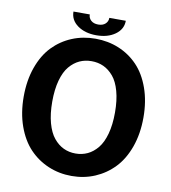

<svg xmlns="http://www.w3.org/2000/svg" viewBox="-94 -955 935 1048"><g transform="rotate(10 373.0 -431.0)"><path d="M228 -873.5H318.4Q318.4 -853.5 333 -840.3Q347.7 -827.1 373 -827.1Q397.9 -827.1 412.4 -840.3Q426.8 -853.5 426.8 -873.5H518.1Q518.1 -826.7 477.1 -797.1Q436 -767.6 373 -767.6Q310.1 -767.6 269 -796.9Q228 -826.2 228 -873.5ZM501.7 -13.2Q441.9 12.2 373 12.2Q304.2 12.2 243.9 -13.2Q183.6 -38.6 138.4 -85.9Q93.3 -133.3 67.1 -206.5Q41 -279.8 41 -369.6Q41 -459.5 66.9 -532.2Q92.8 -605 137.9 -651.9Q183.1 -698.7 243.2 -723.6Q303.2 -748.5 373 -748.5Q442.9 -748.5 502.9 -723.6Q563 -698.7 607.9 -651.9Q652.8 -605 678.7 -532.2Q704.6 -459.5 704.6 -369.6Q704.6 -279.8 678.5 -206.5Q652.3 -133.3 606.9 -85.9Q561.5 -38.6 501.7 -13.2ZM306.4 -126.7Q336.9 -112.3 373 -112.3Q409.2 -112.3 439.7 -126.7Q470.2 -141.1 494.6 -170.9Q519 -200.7 533 -251.5Q546.9 -302.2 546.9 -369.6Q546.9 -437 533 -487.5Q519 -538.1 494.4 -567.1Q469.7 -596.2 439.5 -610.1Q409.2 -624 373 -624Q336.9 -624 306.6 -610.1Q276.4 -596.2 251.7 -567.1Q227.1 -538.1 213.1 -487.5Q199.2 -437 199.2 -369.6Q199.2 -302.2 213.1 -251.5Q227.1 -200.7 251.5 -170.9Q275.9 -141.1 306.4 -126.7Z"/></g></svg>

Font: Epilogue
Style: Bold
Weight: 700
Designer: Tyler Finck
Foundry: Etcetera Type Co
Version: Version 2.112